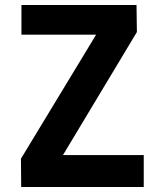

<svg xmlns="http://www.w3.org/2000/svg" viewBox="-20 -750 660 770"><path d="M66 -730V-611H365.5L64 -113.5L65 0H556.5V-128H232.5L529 -621.5L527.5 -730Z"/></svg>

Font: Monaspace Neon
Style: Bold
Weight: 700
Designer: Riley Cran & the Lettermatic Team
Foundry: Lettermatic
Version: Version 1.200 (Monaspace Neon)